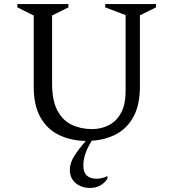

<svg xmlns="http://www.w3.org/2000/svg" viewBox="-20 -680 849 940"><path d="M421 240Q378 240 350 216Q322 192 322 152Q322 118 343.5 84Q365 50 400 10Q327 9 269 -19Q211 -47 178 -105.5Q145 -164 145 -256V-604L65 -644V-660H315V-644L235 -604V-271Q235 -188 261 -139Q287 -90 331.5 -69Q376 -48 431 -48Q475 -48 512.5 -67Q550 -86 572.5 -127Q595 -168 595 -236V-606L495 -644V-660H744V-644L665 -605V-256Q665 -168 634.5 -110.5Q604 -53 550.5 -24Q497 5 429 9Q407 45 397.5 74Q388 103 388 130Q388 164 405 179.5Q422 195 453 195Q464 195 477 192.5Q490 190 503 183H506V195Q492 216 471 228Q450 240 421 240Z"/></svg>

Font: Spectral
Style: Regular
Weight: 400
Designer: Jean-Baptiste Levee
Foundry: Production Type
Version: Version 2.001